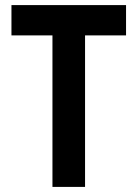

<svg xmlns="http://www.w3.org/2000/svg" viewBox="-20 -734 540 754"><path d="M314 0V-595H475V-714H25V-595H186V0Z"/></svg>

Font: Noto Sans Mono UI Condensed
Style: Bold
Weight: 700
Width: 3
Designer: Monotype Design team
Foundry: Monotype Imaging Inc.
Version: 1.000